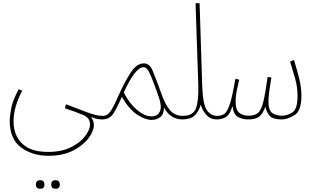

<svg xmlns="http://www.w3.org/2000/svg" viewBox="-20 -734 1955 1188"><path d="M279 230Q370 230 432.5 197.5Q495 165 528 120.5Q561 76 561 40Q561 31 557.5 17Q554 3 543 -11Q563 -1 581 2Q599 5 612 5Q632 5 632 -6Q632 -17 616 -17Q576 -17 513 -41.5Q450 -66 388 -89L382 -64Q451 -41 494 -23Q537 -5 537 36Q537 68 507.5 107.5Q478 147 420 176.5Q362 206 277 206Q170 206 117 154.5Q64 103 64 17Q64 -74 118 -173L96 -182Q57 -110 48.5 -60Q40 -10 40 13Q40 126 110 178Q180 230 279 230ZM255 408Q255 381 229 381Q202 381 202 408Q202 434 229 434Q255 434 255 408ZM350 408Q350 381 324 381Q297 381 297 408Q297 434 324 434Q350 434 350 408Z M868 -318Q879 -318 889 -308.5Q899 -299 915.5 -260Q932 -221 963 -132Q983 -74 969 -44Q955 -14 917 -14Q874 -14 825.5 -56Q777 -98 746 -162Q817 -318 868 -318ZM1107 5Q1127 5 1127 -6Q1127 -17 1111 -17Q1062 -17 1031.5 -52.5Q1001 -88 978 -156Q942 -256 923.5 -299Q905 -342 871 -342Q825 -342 787.5 -283Q750 -224 718 -153Q688 -83 667 -50Q646 -17 616 -17L612 5Q660 5 684 -35Q708 -75 734 -134Q781 -55 830.5 -23.5Q880 8 918 8Q949 8 971.5 -9.5Q994 -27 995 -68Q1016 -29 1045.5 -12Q1075 5 1107 5Z M1321 5Q1341 5 1341 -6Q1341 -17 1325 -17Q1283 -17 1259 -53.5Q1235 -90 1231 -207L1215 -714H1190L1207 -205Q1210 -114 1193 -65.5Q1176 -17 1111 -17L1107 5Q1159 5 1184.5 -19.5Q1210 -44 1222 -86Q1233 -49 1258 -22Q1283 5 1321 5Z M1723 5Q1758 5 1801.5 -21Q1845 -47 1845 -141Q1845 -195 1830.5 -251.5Q1816 -308 1799 -363L1775 -353Q1792 -299 1806.5 -247Q1821 -195 1821 -140Q1821 -56 1787 -37Q1753 -18 1727 -18Q1688 -18 1664.5 -35Q1641 -52 1641 -105Q1641 -133 1646.5 -173.5Q1652 -214 1659 -254L1636 -258Q1622 -157 1609.5 -105Q1597 -53 1576.5 -35.5Q1556 -18 1517 -18Q1484 -18 1461 -35.5Q1438 -53 1438 -107Q1438 -141 1446 -178.5Q1454 -216 1460 -241L1437 -247Q1419 -145 1404 -96Q1389 -47 1371 -32Q1353 -17 1325 -17L1321 5Q1356 5 1380.5 -12Q1405 -29 1418 -78Q1425 -25 1453 -10Q1481 5 1515 5Q1562 5 1584.5 -13Q1607 -31 1622 -74Q1628 -41 1648 -18Q1668 5 1723 5Z"/></svg>

Font: Noto Sans Arabic Condensed Thin
Style: Regular
Weight: 250
Width: 3
Designer: Nadine Chahine
Foundry: Monotype Imaging Inc.
Version: 1.001